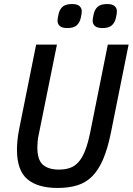

<svg xmlns="http://www.w3.org/2000/svg" viewBox="-20 -919 657 951"><path d="M262 -698 173 -258Q168 -236 166.5 -219Q165 -202 165 -189Q165 -127 192.5 -103Q220 -79 272 -79Q303 -79 327 -87.5Q351 -96 369.5 -117Q388 -138 402 -174Q416 -210 427 -264L514 -698H617L529 -260Q513 -182 490.5 -129.5Q468 -77 436.5 -45.5Q405 -14 362.5 -1Q320 12 265 12Q167 12 115.5 -31.5Q64 -75 64 -178Q64 -198 66.5 -224Q69 -250 75 -280L159 -698ZM313 -780Q288 -780 276.5 -790Q265 -800 265 -816Q265 -822 266 -828.5Q267 -835 270 -849Q275 -872 290 -885.5Q305 -899 337 -899Q362 -899 373.5 -889Q385 -879 385 -863Q385 -857 384 -850.5Q383 -844 380 -830Q375 -807 360 -793.5Q345 -780 313 -780ZM487 -780Q462 -780 450.5 -790Q439 -800 439 -816Q439 -822 440 -828.5Q441 -835 444 -849Q449 -872 464 -885.5Q479 -899 511 -899Q536 -899 547.5 -889Q559 -879 559 -863Q559 -857 558 -850.5Q557 -844 554 -830Q549 -807 534 -793.5Q519 -780 487 -780Z"/></svg>

Font: IBM Plex Sans Cond Medm
Style: Italic
Weight: 500
Width: 3
Italic angle: -11°
Designer: Mike Abbink, Paul van der Laan, Pieter van Rosmalen
Foundry: Bold Monday
Version: Version 1.3